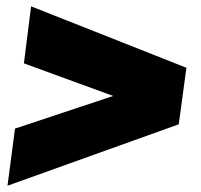

<svg xmlns="http://www.w3.org/2000/svg" viewBox="-20 -696 640 612"><path d="M574.2 -480 549.8 -299.8 3.9 -104 27.8 -286.1 340.8 -390.1 56.2 -494.1 79.1 -675.8Z"/></svg>

Font: Cooper Hewitt
Style: Heavy Italic
Weight: 714
Designer: Village Type and Design LLC
Foundry: Cooper Hewitt Smithsonian Design Museum
Version: 1.000